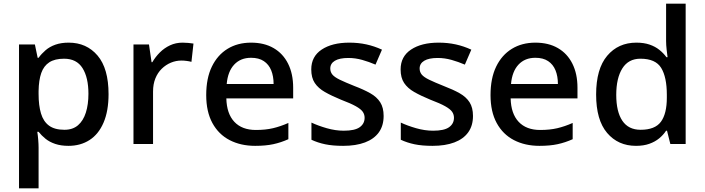

<svg xmlns="http://www.w3.org/2000/svg" viewBox="-20 -780 3817 1040"><path d="M352 -549Q449 -549 508.5 -479Q568 -409 568 -270Q568 -179 541 -116Q514 -53 465 -21.5Q416 10 351 10Q310 10 279 -0.5Q248 -11 226.5 -28.5Q205 -46 189 -66H182Q185 -48 187 -23.5Q189 1 189 20V240H83V-539H169L184 -467H189Q205 -489 227 -508Q249 -527 280 -538Q311 -549 352 -549ZM327 -462Q277 -462 247 -442.5Q217 -423 203.5 -384.5Q190 -346 189 -287V-271Q189 -209 202 -165.5Q215 -122 245.5 -99.5Q276 -77 329 -77Q374 -77 402.5 -101.5Q431 -126 445 -170Q459 -214 459 -272Q459 -360 427 -411Q395 -462 327 -462Z M969 -549Q983 -549 1000 -547.5Q1017 -546 1028 -544L1017 -445Q1006 -448 991 -450Q976 -452 963 -452Q933 -452 905.5 -440.5Q878 -429 856 -407.5Q834 -386 821.5 -355Q809 -324 809 -284V0H703V-539H787L801 -443H805Q822 -472 846 -496Q870 -520 901 -534.5Q932 -549 969 -549Z M1340 -549Q1411 -549 1462 -519.5Q1513 -490 1540.5 -435Q1568 -380 1568 -305V-247H1206Q1208 -164 1249.5 -120Q1291 -76 1366 -76Q1418 -76 1458.5 -85.5Q1499 -95 1542 -114V-26Q1502 -8 1460.5 1Q1419 10 1362 10Q1284 10 1224 -21Q1164 -52 1130.5 -113.5Q1097 -175 1097 -265Q1097 -356 1127.5 -419Q1158 -482 1212.5 -515.5Q1267 -549 1340 -549ZM1340 -467Q1283 -467 1248.5 -430Q1214 -393 1208 -325H1462Q1462 -367 1449 -399Q1436 -431 1409 -449Q1382 -467 1340 -467Z M2058 -152Q2058 -99 2032 -63Q2006 -27 1957 -8.5Q1908 10 1839 10Q1782 10 1741.5 1.5Q1701 -7 1667 -23V-116Q1703 -99 1750 -85.5Q1797 -72 1842 -72Q1902 -72 1928.5 -91Q1955 -110 1955 -142Q1955 -160 1945 -174.5Q1935 -189 1907.5 -204.5Q1880 -220 1827 -240Q1776 -261 1740 -281.5Q1704 -302 1685 -330.5Q1666 -359 1666 -404Q1666 -474 1722.5 -511.5Q1779 -549 1872 -549Q1921 -549 1964.5 -539.5Q2008 -530 2049 -511L2014 -430Q1979 -445 1942 -455.5Q1905 -466 1867 -466Q1819 -466 1794 -451Q1769 -436 1769 -409Q1769 -390 1780.5 -376Q1792 -362 1821 -348Q1850 -334 1900 -314Q1950 -295 1985.5 -275Q2021 -255 2039.5 -226Q2058 -197 2058 -152Z M2542 -152Q2542 -99 2516 -63Q2490 -27 2441 -8.5Q2392 10 2323 10Q2266 10 2225.5 1.5Q2185 -7 2151 -23V-116Q2187 -99 2234 -85.5Q2281 -72 2326 -72Q2386 -72 2412.5 -91Q2439 -110 2439 -142Q2439 -160 2429 -174.5Q2419 -189 2391.5 -204.5Q2364 -220 2311 -240Q2260 -261 2224 -281.5Q2188 -302 2169 -330.5Q2150 -359 2150 -404Q2150 -474 2206.5 -511.5Q2263 -549 2356 -549Q2405 -549 2448.5 -539.5Q2492 -530 2533 -511L2498 -430Q2463 -445 2426 -455.5Q2389 -466 2351 -466Q2303 -466 2278 -451Q2253 -436 2253 -409Q2253 -390 2264.5 -376Q2276 -362 2305 -348Q2334 -334 2384 -314Q2434 -295 2469.5 -275Q2505 -255 2523.5 -226Q2542 -197 2542 -152Z M2880 -549Q2951 -549 3002 -519.5Q3053 -490 3080.5 -435Q3108 -380 3108 -305V-247H2746Q2748 -164 2789.5 -120Q2831 -76 2906 -76Q2958 -76 2998.5 -85.5Q3039 -95 3082 -114V-26Q3042 -8 3000.5 1Q2959 10 2902 10Q2824 10 2764 -21Q2704 -52 2670.5 -113.5Q2637 -175 2637 -265Q2637 -356 2667.5 -419Q2698 -482 2752.5 -515.5Q2807 -549 2880 -549ZM2880 -467Q2823 -467 2788.5 -430Q2754 -393 2748 -325H3002Q3002 -367 2989 -399Q2976 -431 2949 -449Q2922 -467 2880 -467Z M3425 10Q3328 10 3268.5 -60Q3209 -130 3209 -268Q3209 -407 3269 -478Q3329 -549 3427 -549Q3468 -549 3498.5 -538.5Q3529 -528 3551.5 -510Q3574 -492 3590 -470H3596Q3594 -484 3591 -510.5Q3588 -537 3588 -558V-760H3694V0H3611L3593 -72H3588Q3573 -49 3550.5 -30.5Q3528 -12 3497 -1Q3466 10 3425 10ZM3450 -77Q3528 -77 3560 -120.5Q3592 -164 3592 -251V-267Q3592 -362 3561.5 -412Q3531 -462 3449 -462Q3384 -462 3351 -409.5Q3318 -357 3318 -266Q3318 -175 3351 -126Q3384 -77 3450 -77Z"/></svg>

Font: Noto Sans Armenian Medium
Style: Regular
Weight: 500
Designer: Monotype Design Team
Foundry: Monotype Imaging Inc.
Version: Version 2.007